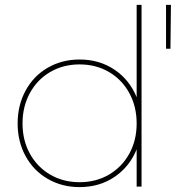

<svg xmlns="http://www.w3.org/2000/svg" viewBox="-20 -762 718 784"><path d="M558 -742V0H538V-152Q509 -81 447.5 -39.5Q386 2 305 2Q233 2 175 -31.5Q117 -65 84.5 -124.5Q52 -184 52 -258Q52 -332 84.5 -392Q117 -452 175 -485.5Q233 -519 305 -519Q386 -519 447.5 -477.5Q509 -436 538 -365V-742ZM538 -258Q538 -327 508 -382Q478 -437 425 -468Q372 -499 305 -499Q238 -499 185 -468Q132 -437 102 -382Q72 -327 72 -258Q72 -189 102 -134.5Q132 -80 185 -49Q238 -18 305 -18Q372 -18 425 -49Q478 -80 508 -134.5Q538 -189 538 -258ZM658 -742H678L676 -563H658Z"/></svg>

Font: Gontserrat Thin
Style: Regular
Weight: 250
Designer: Julieta Ulanovsky
Foundry: Julieta Ulanovsky
Version: Version 6.001